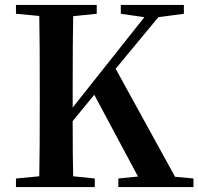

<svg xmlns="http://www.w3.org/2000/svg" viewBox="-20 -762 808 782"><path d="M45 0V-35L140 -44Q142 -143 142 -346V-395Q142 -596 140 -697L45 -706V-742H374V-706L278 -696Q276 -597 276 -395V-324L568 -692L472 -706V-742H729V-706L625 -692L451 -482L693 -42L768 -35V0H462V-35L542 -43L364 -376L276 -269Q276 -124 278 -44L366 -35V0Z"/></svg>

Font: GenRyuMin TW B
Style: Regular
Weight: 700
Version: Version 1.501;PS 1;hotconv 16.6.51;makeotf.lib2.5.65220